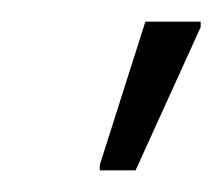

<svg xmlns="http://www.w3.org/2000/svg" viewBox="-20 -743 205 177"><path d="M72 -586V-591L114 -723H165V-718L105 -586Z"/></svg>

Font: Saira UltraCondensed Light
Style: Italic
Weight: 300
Width: 1
Italic angle: -12°
Designer: Hector Gatti with collaboration of the Omnibus-Type team
Foundry: Omnibus-Type
Version: Version 1.101